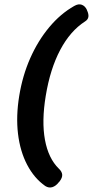

<svg xmlns="http://www.w3.org/2000/svg" viewBox="-20 -768 420 869"><path d="M187 -334Q168 -219 183.5 -135Q199 -51 246 -5Q260 8 261.5 22Q263 36 249 54L246 57Q233 74 217 79Q201 84 185 74Q135 39 103 -22Q71 -83 61.5 -162.5Q52 -242 67 -334Q82 -426 117 -505Q152 -584 203 -645Q254 -706 316 -741Q335 -752 350 -746.5Q365 -741 373 -724L374 -721Q382 -704 380 -691.5Q378 -679 365 -671Q298 -628 252.5 -542Q207 -456 187 -334Z"/></svg>

Font: Winky Sans Medium
Style: Italic
Weight: 500
Italic angle: -8.97852°
Designer: Simon Atzbach
Foundry: typofactur
Version: Version 1.205